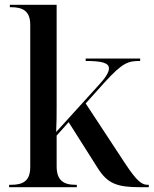

<svg xmlns="http://www.w3.org/2000/svg" viewBox="-20 -780 640 800"><path d="M18 0H300V-10H295C244 -10 216 -29 216 -87V-215L266 -271L387 -80C428 -15 467 0 564 0H600V-10H597C574 -10 555 -17 500 -101L337 -349L416 -437C492 -520 514 -526 564 -526V-536H337V-526C404 -526 434 -518 434 -495C434 -479 420 -456 390 -424L214 -230C216 -268 216 -304 216 -341V-760H21V-750H27C77 -750 106 -732 106 -677V-84C106 -28 78 -10 27 -10H18Z"/></svg>

Font: Noto Serif Display Medium
Style: Regular
Weight: 500
Designer: Monotype Design Team
Foundry: Monotype Imaging Inc.
Version: Version 2.009